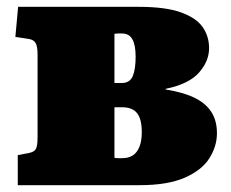

<svg xmlns="http://www.w3.org/2000/svg" viewBox="-20 -542 675 562"><path d="M32 0V-88L64 -94Q80 -97 85 -106Q90 -115 90 -141V-381Q90 -407 84 -416.5Q78 -426 64 -428L25 -434L33 -522H386Q464 -522 509 -506Q554 -490 573 -463Q592 -436 592 -401Q592 -363 562.5 -329.5Q533 -296 465 -282V-280Q516 -272 549 -256Q582 -240 598.5 -214.5Q615 -189 615 -152Q615 -114 593 -79Q571 -44 521 -22Q471 0 389 0ZM337 -79Q356 -79 368.5 -87Q381 -95 388 -112Q395 -129 395 -155Q395 -194 381 -211Q367 -228 338 -228H315V-80Q320 -79 326 -79Q332 -79 337 -79ZM315 -299H336Q360 -299 368.5 -319Q377 -339 377 -376Q377 -410 367.5 -427Q358 -444 337 -444Q332 -444 326.5 -444Q321 -444 315 -443Z"/></svg>

Font: Literata 18pt Black
Style: Regular
Weight: 900
Designer: Latin by Veronika Burian and Jose Scaglione. Greek by Irene Vlachou. Cyrillic by Vera Evstafieva.
Foundry: TypeTogether
Version: Version 3.103;gftools[0.9.29]